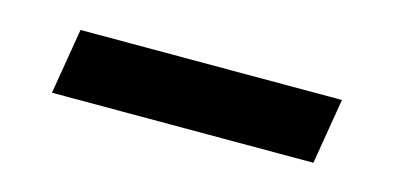

<svg xmlns="http://www.w3.org/2000/svg" viewBox="-28 -476 557 271"><g transform="rotate(15 250.0 -340.0)"><path d="M433 -292H51L67 -388H449Z"/></g></svg>

Font: Iosevka Term Curly Oblique
Style: Bold
Weight: 700
Italic angle: -9°
Designer: Belleve Invis
Foundry: Belleve Invis
Version: Version 32.3.0